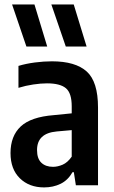

<svg xmlns="http://www.w3.org/2000/svg" viewBox="-20 -828 508 858"><path d="M177 9.5Q110.5 9.5 68.8 -31.2Q27 -72 27 -144Q27 -220 72.5 -262.8Q118 -305.5 220.5 -313.5L300.5 -321.5V-353Q300.5 -412 274.5 -433.8Q248.5 -455.5 190 -455.5Q162.5 -455.5 128.8 -450.5Q95 -445.5 62.5 -435.5V-533.5Q95.5 -543.5 135.8 -548.8Q176 -554 212 -554Q317 -554 367.5 -508.5Q418 -463 418 -347.5V0H319L310 -58.5H304Q283.5 -22.5 250.5 -6.5Q217.5 9.5 177 9.5ZM145.5 -157.5Q145.5 -119 164.8 -100.8Q184 -82.5 217 -82.5Q237.5 -82.5 259.8 -92Q282 -101.5 300.5 -128V-246.5L233 -240.5Q145.5 -232.5 145.5 -157.5ZM274 -620 209.5 -808H309.5L367 -620ZM98 -620 34 -808H134L191 -620Z"/></svg>

Font: Encode Sans Cnd SmBold
Style: Regular
Weight: 600
Width: 3
Designer: Multiple Designers
Foundry: Impallari Type
Version: Version 3.002; ttfautohint (v1.8.3) -l 8 -r 50 -G 200 -x 14 